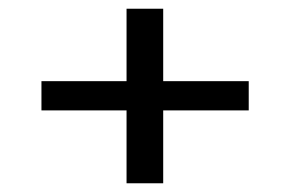

<svg xmlns="http://www.w3.org/2000/svg" viewBox="-20 -535 665 440"><path d="M354 -515H270V-349H75V-282H270V-115H354V-282H550V-349H354Z"/></svg>

Font: Gamestation Extended
Style: Regular
Weight: 400
Width: 7
Designer: Jonas Hecksher
Foundry: Jonas Hecksher, Playtypeª, e-types AS
Version: Version 1.003